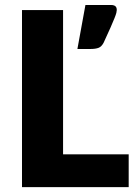

<svg xmlns="http://www.w3.org/2000/svg" viewBox="-20 -770 565 790"><path d="M70.5 0ZM239.5 -135H509.5V0H70.5V-728.5H239.5ZM436.5 -749.5Q444.5 -749.5 449.5 -747.5Q454.5 -745.5 456.8 -742.2Q459 -739 459.8 -735.5Q460.5 -732 460.5 -729Q460.5 -725 458.8 -717.5Q457 -710 451.2 -695.5Q445.5 -681 434.8 -656.8Q424 -632.5 406.5 -594.5Q398 -578 385.5 -573.2Q373 -568.5 353.5 -568.5H298.5L331.5 -749.5Z"/></svg>

Font: Lato Black
Style: Regular
Weight: 900
Designer: Lukasz Dziedzic
Foundry: tyPoland Lukasz Dziedzic
Version: Version 2.007; 2014-02-27